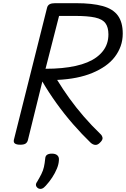

<svg xmlns="http://www.w3.org/2000/svg" viewBox="-20 -895 791 1206"><path d="M107 14Q85 14 74.5 7Q64 0 67 -16L276 -848Q280 -862 292 -868.5Q304 -875 326 -875H458Q560 -875 625 -857Q690 -839 720.5 -797Q751 -755 751 -684Q751 -642 738 -605.5Q725 -569 701 -537.5Q677 -506 641.5 -481Q606 -456 560.5 -437Q515 -418 459.5 -407Q404 -396 339 -393Q375 -334 416.5 -276.5Q458 -219 506.5 -163Q555 -107 612 -52Q621 -44 624 -30Q627 -16 605 4Q591 17 576.5 15Q562 13 549 1Q494 -52 439 -115Q384 -178 334.5 -247Q285 -316 246 -383L155 -14Q151 0 140.5 7Q130 14 107 14ZM266 -463Q321 -463 368 -467.5Q415 -472 455.5 -481Q496 -490 528.5 -503.5Q561 -517 585.5 -535Q610 -553 627 -575Q644 -597 652.5 -623Q661 -649 661 -679Q661 -724 642 -749.5Q623 -775 577 -785Q531 -795 451 -795H351ZM220 288Q208 280 206 269.5Q204 259 213 247Q229 220 240 198Q251 176 256 153.5Q261 131 264 101Q265 84 276 77Q287 70 306 70Q329 70 340.5 81Q352 92 350 111Q349 136 337.5 164Q326 192 308 219.5Q290 247 268 271Q256 285 244.5 289.5Q233 294 220 288Z"/></svg>

Font: Playwrite IS
Style: Regular
Weight: 400
Designer: Veronika Burian, José Scaglione
Foundry: TypeTogether
Version: Version 1.002